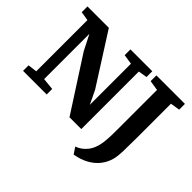

<svg xmlns="http://www.w3.org/2000/svg" viewBox="-183 -1059 1566 1566"><g transform="rotate(45 600.5 -276.0)"><path d="M34.5 0V-63.5L113 -73.5V-663.5Q100 -666 86.8 -668.2Q73.5 -670.5 60.5 -672.5Q47.5 -674.5 34.5 -676.5V-743H281L559 -306.5L615.5 -189V-663.5L530 -676.5V-743H782V-676.5L706 -663.5V0H570L271 -463.5L203.5 -596V-74L307 -63.5V0ZM772 135.5Q796.5 127.5 820.2 110.8Q844 94 864.2 67.8Q884.5 41.5 896 6.5Q903.5 -14.5 908 -40.8Q912.5 -67 914.8 -105Q917 -143 917 -198.5V-662.5L829.5 -676.5V-743H1158.5V-676.5L1077 -663.5V-275Q1077 -182 1075 -116.8Q1073 -51.5 1063 -15.5Q1048.5 38.5 1014.2 81Q980 123.5 928 151.8Q876 180 809 191Z"/></g></svg>

Font: Merriweather Light 18pt ExtraBold
Style: Regular
Weight: 800
Version: Version 2.100